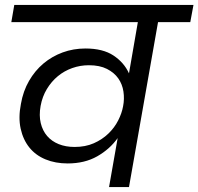

<svg xmlns="http://www.w3.org/2000/svg" viewBox="-20 -760 806 780"><path d="M283 -163Q327 -163 361 -178Q395 -193 420 -217Q445 -241 460 -270.5Q475 -300 480 -328Q486 -358 481.5 -388Q477 -418 460.5 -441.5Q444 -465 414.5 -480Q385 -495 341 -495Q306 -495 273.5 -483.5Q241 -472 215 -450.5Q189 -429 170.5 -398.5Q152 -368 145 -330Q138 -291 145.5 -260Q153 -229 171.5 -207.5Q190 -186 218.5 -174.5Q247 -163 283 -163ZM622 -670 504 0H423L458 -199Q426 -154 375 -125Q324 -96 255 -96Q205 -96 165 -112.5Q125 -129 99.5 -160.5Q74 -192 64 -237Q54 -282 65 -338Q74 -390 98 -431.5Q122 -473 156.5 -502Q191 -531 234.5 -547Q278 -563 327 -563Q398 -563 441 -534.5Q484 -506 504 -462L540 -670H26L38 -740H766L753 -670Z"/></svg>

Font: SVN-Poppins
Style: Italic
Weight: 400
Italic angle: -10°
Designer: Ninad Kale (Devanagari), Jonny Pinhorn (Latin)
Foundry: Indian Type Foundry
Version: Version 3.002 2017; ttfautohint (v1.8.3)